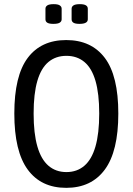

<svg xmlns="http://www.w3.org/2000/svg" viewBox="-20 -899 639 925"><path d="M299 6Q178 6 113.5 -82Q49 -170 49 -352Q49 -534 113.5 -620Q178 -706 299 -706Q420 -706 485 -620Q550 -534 550 -352Q550 -170 485 -82Q420 6 299 6ZM300 -70Q351 -70 386.5 -100.5Q422 -131 440 -193.5Q458 -256 458 -352Q458 -448 440 -509.5Q422 -571 386.5 -600.5Q351 -630 300 -630Q249 -630 213.5 -600.5Q178 -571 160 -509.5Q142 -448 142 -352Q142 -256 160 -193.5Q178 -131 213.5 -100.5Q249 -70 300 -70ZM363 -784Q343 -784 334 -789.5Q325 -795 325 -806V-857Q325 -867 334 -873Q343 -879 365 -879Q403 -879 403 -857V-806Q403 -784 363 -784ZM237 -784Q217 -784 208 -789.5Q199 -795 199 -806V-857Q199 -867 208 -873Q217 -879 239 -879Q259 -879 268 -873Q277 -867 277 -857V-806Q277 -796 268 -790Q259 -784 237 -784Z"/></svg>

Font: Asap Condensed VF Beta
Style: Regular
Weight: 400
Designer: Pablo Cosgaya
Foundry: Omnibus-Type
Version: Version 1.008